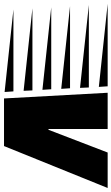

<svg xmlns="http://www.w3.org/2000/svg" viewBox="5 -754 569 980"><g transform="rotate(90 290.0 -264.5)"><path d="M303 0 274 -529H459V-227H463L579 -529H760L546 0ZM244 -484 -180 -529H241ZM249 -388 -174 -433H247ZM254 -292 -168 -337H251ZM259 -196 -162 -241H256ZM264 -100 -157 -145H262ZM270 -3 -151 -48H267Z"/></g></svg>

Font: Faster One
Style: Regular
Weight: 400
Designer: Eduardo Rodriguez Tunni
Foundry: Eduardo Rodriguez Tunni
Version: Version 1.003; ttfautohint (v1.8.4.7-5d5b);gftools[0.9.23]